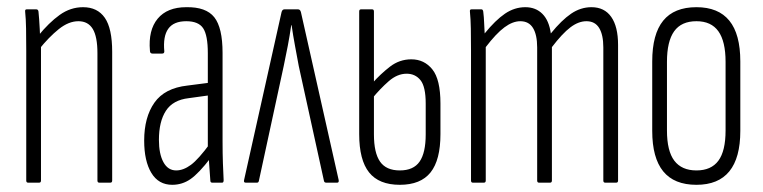

<svg xmlns="http://www.w3.org/2000/svg" viewBox="-20 -508 2121 534"><path d="M256 0Q251 0 251 -6V-360Q251 -406 238 -427.5Q225 -449 198 -449Q171 -449 143.5 -427Q116 -405 88 -370L86 -408Q116 -445 146 -466.5Q176 -488 211 -488Q251 -488 271.5 -458.5Q292 -429 292 -364V-6Q292 0 287 0ZM58 0Q53 0 53 -6V-367Q53 -401 52.5 -428.5Q52 -456 50 -475Q49 -482 54 -482H81Q86 -482 87 -476Q89 -457 90.5 -428Q92 -399 92 -384L94 -380V-6Q94 0 89 0Z M570 0Q565 0 565 -6Q563 -29 561.5 -55Q560 -81 560 -97L558 -100V-360Q558 -410 545 -429.5Q532 -449 498 -449Q463 -449 448 -428Q433 -407 437 -365Q437 -359 431 -359H404Q397 -359 397 -367Q392 -424 418.5 -456Q445 -488 498 -488Q553 -489 576 -460Q599 -431 599 -361V-115Q599 -81 600 -53.5Q601 -26 602 -7Q602 0 598 0ZM459 6Q421 6 401 -27Q381 -60 381 -117Q381 -182 409.5 -222.5Q438 -263 501 -270L563 -278V-243L505 -235Q461 -230 441.5 -200Q422 -170 422 -119Q422 -80 434.5 -57Q447 -34 470 -34Q490 -34 511 -49.5Q532 -65 565 -110L566 -69Q533 -26 510 -10Q487 6 459 6Z M663 0Q657 0 659 -8L763 -474Q765 -482 771 -482H809Q815 -482 817 -474L922 -7Q923 0 918 0H887Q882 0 881 -5L811 -324Q806 -351 800.5 -380.5Q795 -410 791 -438H790Q786 -410 780.5 -381Q775 -352 769 -324L700 -5Q699 0 695 0Z M1092 6Q1034 6 1006.5 -28.5Q979 -63 979 -135V-476Q979 -482 984 -482H1015Q1020 -482 1020 -476V-134Q1020 -83 1037 -58.5Q1054 -34 1092 -34Q1130 -34 1147 -58.5Q1164 -83 1164 -134V-220Q1164 -267 1149.5 -285Q1135 -303 1111 -303Q1085 -303 1061 -282Q1037 -261 1015 -234V-276Q1038 -302 1064.5 -322.5Q1091 -343 1124 -343Q1160 -343 1182.5 -315Q1205 -287 1205 -220V-135Q1205 -63 1177.5 -28.5Q1150 6 1092 6Z M1295 0Q1290 0 1290 -6V-367Q1290 -401 1289.5 -428.5Q1289 -456 1287 -475Q1286 -482 1291 -482H1319Q1323 -482 1324 -476Q1326 -460 1326.5 -444.5Q1327 -429 1328 -415Q1358 -452 1384.5 -470Q1411 -488 1441 -488Q1470 -488 1488.5 -469.5Q1507 -451 1512 -415Q1542 -452 1568.5 -470Q1595 -488 1625 -488Q1661 -488 1680 -461Q1699 -434 1699 -383V-6Q1699 0 1694 0H1663Q1658 0 1658 -6V-376Q1658 -411 1646.5 -430Q1635 -449 1611 -449Q1589 -449 1566.5 -432Q1544 -415 1515 -377V-6Q1515 0 1510 0H1479Q1474 0 1474 -6V-376Q1474 -411 1462.5 -430Q1451 -449 1427 -449Q1406 -449 1383 -432Q1360 -415 1331 -377V-6Q1331 0 1326 0Z M1917 6Q1855 6 1824.5 -31.5Q1794 -69 1794 -144V-337Q1794 -413 1824.5 -450.5Q1855 -488 1917 -488Q1978 -488 2008.5 -450.5Q2039 -413 2039 -337V-144Q2039 -69 2008.5 -31.5Q1978 6 1917 6ZM1917 -34Q1958 -34 1978 -61Q1998 -88 1998 -145V-336Q1998 -393 1978 -421Q1958 -449 1917 -449Q1875 -449 1855 -421Q1835 -393 1835 -336V-145Q1835 -88 1855.5 -61Q1876 -34 1917 -34Z"/></svg>

Font: Sofia Sans Extra Condensed Light
Style: Regular
Weight: 300
Designer: Botio Nikoltchev, Ani Petrova
Foundry: lettersoup
Version: Version 4.101